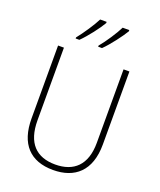

<svg xmlns="http://www.w3.org/2000/svg" viewBox="-171 -1056 976 1171"><g transform="rotate(20 317.0 -470.5)"><path d="M462 -943V-951H419C399 -910 352 -838 318 -798V-791H343C384 -831 438 -903 462 -943ZM315 -943V-951H273C252 -909 206 -840 172 -798V-791H196C238 -832 292 -903 315 -943ZM549 -240V-714H511V-237C511 -92 436 -26 317 -26C194 -26 124 -95 124 -243V-714H86V-241C86 -75 168 10 316 10C456 10 549 -68 549 -240Z"/></g></svg>

Font: Noto Sans Myanmar UI SemiCondensed ExtraLight
Style: Regular
Weight: 200
Width: 4
Designer: Monotype Design Team
Foundry: Monotype Imaging Inc.
Version: Version 2.103